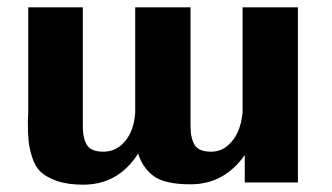

<svg xmlns="http://www.w3.org/2000/svg" viewBox="-20 -492 907 524"><path d="M793 -472V6H648V-69Q592 11 500 11Q428 11 398 -12.5Q368 -36 357 -73Q303 12 207 12Q165 12 136 2Q107 -8 91.5 -22.5Q76 -37 68 -62Q60 -87 58 -107.5Q56 -128 56 -161Q56 -165 56.5 -171.5Q57 -178 57 -181V-472H206V-149Q206 -114 217.5 -96Q229 -78 262 -78Q290 -78 311 -96Q345 -126 349 -184V-472H500V-149Q500 -114 511.5 -96Q523 -78 556 -78Q583 -78 603 -96Q636 -125 642 -184V-472Z"/></svg>

Font: Coval
Style: Black
Weight: 1000
Foundry: Context Ltd
Version: Version 001.000